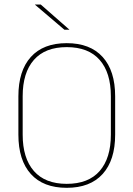

<svg xmlns="http://www.w3.org/2000/svg" viewBox="-20 -844 606 872"><path d="M283 9Q176.5 9 120 -53.8Q63.5 -116.5 63.5 -232.5V-406.5Q63.5 -522.5 120 -585.2Q176.5 -648 283 -648Q389.5 -648 446.2 -585.2Q503 -522.5 503 -406.5V-232.5Q503 -116.5 446.2 -53.8Q389.5 9 283 9ZM283 -9Q381.5 -9 432.5 -67.2Q483.5 -125.5 483.5 -232.5V-407Q483.5 -514 432.5 -572Q381.5 -630 283 -630Q185 -630 134 -572Q83 -514 83 -407V-232.5Q83 -125.5 134 -67.2Q185 -9 283 -9ZM165 -823.5 295 -709.5V-709H272.5L139 -822.5V-823.5Z"/></svg>

Font: Anek Gujarati Thin
Style: Regular
Weight: 250
Version: Version 1.003